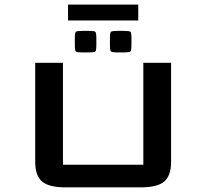

<svg xmlns="http://www.w3.org/2000/svg" viewBox="-20 -808 890 828"><path d="M717.8 -537.1V-109.9Q717.8 -50.8 688.5 -25.4Q659.2 0 585.9 0H263.7Q190.4 0 161.1 -25.4Q131.8 -50.8 131.8 -109.9V-537.1H251.5V-97.7H598.1V-537.1ZM486.8 -582Q462.4 -582 458.3 -586.2Q454.1 -590.3 454.1 -614.7V-642.1Q454.1 -666.5 458.3 -670.7Q462.4 -674.8 486.8 -674.8H514.2Q538.6 -674.8 542.7 -670.7Q546.9 -666.5 546.9 -642.1V-614.7Q546.9 -590.3 542.7 -586.2Q538.6 -582 514.2 -582ZM335.4 -582Q311 -582 306.9 -586.2Q302.7 -590.3 302.7 -614.7V-642.1Q302.7 -666.5 306.9 -670.7Q311 -674.8 335.4 -674.8H362.8Q387.2 -674.8 391.4 -670.7Q395.5 -666.5 395.5 -642.1V-614.7Q395.5 -590.3 391.4 -586.2Q387.2 -582 362.8 -582ZM576.2 -719.7H273.4V-788.1H576.2Z"/></svg>

Font: Squarish Sans CT
Style: Regular
Weight: 400
Version: Version 0.9